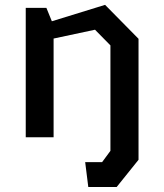

<svg xmlns="http://www.w3.org/2000/svg" viewBox="-20 -552 660 772"><path d="M537 90.5V-396L402.5 -532.5L188.5 -466.5L166.5 -520.5H83.5V0H195.5V-397L362 -432.5L424 -369.5V54.5L390.5 100H322.5L335 200H449Z"/></svg>

Font: Monaspace Krypton Medium
Style: Regular
Weight: 500
Designer: Riley Cran & the Lettermatic Team
Foundry: Lettermatic
Version: Version 1.101 (Monaspace Krypton)